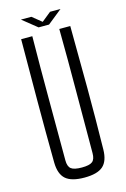

<svg xmlns="http://www.w3.org/2000/svg" viewBox="-135 -963 674 1031"><g transform="rotate(-15 202.0 -448.0)"><path d="M202 6Q130 6 98 -22Q66 -50 65 -114Q63 -287 63.5 -456.5Q64 -626 65 -800H127Q125 -626 125.5 -455Q126 -284 126 -110Q126 -76 142.5 -63Q159 -50 202 -50Q245 -50 261 -63Q277 -76 277 -110Q277 -284 278 -455Q279 -626 277 -800H338Q340 -626 340.5 -456.5Q341 -287 338 -114Q337 -50 305.5 -22Q274 6 202 6ZM91 -902H149L201 -860L253 -902H311L230 -837H172Z"/></g></svg>

Font: Big Shoulders Text Light
Style: Regular
Weight: 300
Designer: Patric King
Foundry: XO Type Co
Version: Version 1.000; ttfautohint (v1.8.2)